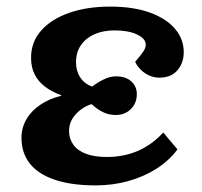

<svg xmlns="http://www.w3.org/2000/svg" viewBox="-20 -547 610 581"><path d="M270 14Q195 14 144.5 -3.5Q94 -21 69.5 -53Q45 -85 45 -130Q45 -161 60.5 -187Q76 -213 103.5 -231Q131 -249 165 -257V-259Q137 -269 116.5 -284.5Q96 -300 85 -321.5Q74 -343 74 -372Q74 -420 104.5 -454.5Q135 -489 189 -508Q243 -527 313 -527Q384 -527 433.5 -509Q483 -491 509.5 -460Q536 -429 536 -389Q536 -357 517 -334.5Q498 -312 462 -312Q446 -312 431.5 -318.5Q417 -325 406 -336Q395 -347 389 -360Q407 -381 414 -391.5Q421 -402 421 -412Q421 -430 395 -442.5Q369 -455 327 -455Q292 -455 266 -443.5Q240 -432 225 -410.5Q210 -389 210 -358Q210 -332 223 -312.5Q236 -293 259 -285Q274 -297 293.5 -306.5Q313 -316 331 -316Q360 -316 377 -301Q394 -286 394 -262Q394 -235 376 -217Q358 -199 330 -199Q308 -199 290 -208.5Q272 -218 257 -232Q229 -223 209 -201Q189 -179 189 -151Q189 -127 202 -109Q215 -91 240.5 -81.5Q266 -72 303 -72Q355 -72 397.5 -90.5Q440 -109 474 -146L517 -95Q492 -61 453.5 -36.5Q415 -12 368 1Q321 14 270 14Z"/></svg>

Font: Literata 18pt
Style: Bold Italic
Weight: 700
Italic angle: -2°
Designer: Latin by Veronika Burian and Jose Scaglione. Greek by Irene Vlachou. Cyrillic by Vera Evstafieva
Foundry: TypeTogether
Version: Version 3.103;gftools[0.9.29]